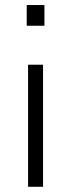

<svg xmlns="http://www.w3.org/2000/svg" viewBox="-20 -548 264 751"><path d="M89.8 -294.9V182.6H148.4V-294.9ZM84.5 -528.3V-447.3H153.8V-528.3Z"/></svg>

Font: Roboto Slab LO Light
Style: Regular
Weight: 300
Designer: Google
Version: Version 2.000